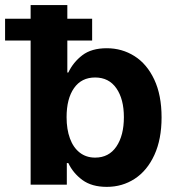

<svg xmlns="http://www.w3.org/2000/svg" viewBox="-61 -727 692 756"><path d="M59.6 -567.4H-41V-653.3H59.6V-707H204.1V-653.3H301.8V-567.4H204.1V-441.4H208Q227.1 -481.9 263.2 -509.5Q299.3 -537.1 359.4 -537.1Q419.4 -537.1 468.5 -506.1Q517.6 -475.1 546.4 -413.8Q575.2 -352.5 575.2 -264.6Q575.2 -178.7 546.9 -116.9Q518.6 -55.2 469.7 -23.2Q420.9 8.8 359.4 8.8Q300.3 8.8 263.4 -18.3Q226.6 -45.4 208 -85H202.1V0H59.6ZM313.5 -106.4Q367.7 -106.4 397.2 -149.9Q426.8 -193.4 426.8 -265.6Q426.8 -336.9 397.2 -379.4Q367.7 -421.9 313.5 -421.9Q259.8 -421.9 230.5 -380.1Q201.2 -338.4 201.2 -265.6Q201.2 -217.8 214.4 -181.9Q227.5 -146 252.9 -126.2Q278.3 -106.4 313.5 -106.4Z"/></svg>

Font: Pretendard JP
Style: Bold
Weight: 700
Designer: Base glyphs from Inter by Rasmus Andersson; Hangeul glyphs from Noto Sans CJK(Source Han Sans) by Jang Soo-young and Kan
Foundry: Kil Hyung-jin
Version: Version 1.309